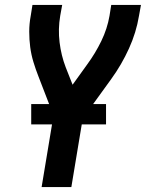

<svg xmlns="http://www.w3.org/2000/svg" viewBox="-20 -540 640 775"><path d="M148 215 196 -74 135 -232Q124 -260 115 -289.5Q106 -319 102 -349.5Q98 -380 98 -412Q98 -444 104 -476L111 -520H231L223 -476Q214 -422 220.5 -369Q227 -316 245 -269L273 -198L332 -280Q365 -325 389 -374.5Q413 -424 422 -476L429 -520H549L541 -476Q530 -409 500.5 -344Q471 -279 429 -221L314 -62L268 215ZM106 -38V-120H408V-38Z"/></svg>

Font: Zed Sans Extended
Style: Bold Italic
Weight: 700
Width: 7
Italic angle: -9°
Designer: Belleve Invis
Foundry: Belleve Invis
Version: Version 1.0.0; ttfautohint (v1.8.4)